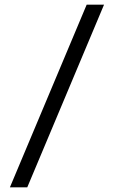

<svg xmlns="http://www.w3.org/2000/svg" viewBox="-20 -708 501 824"><path d="M97 96H22.5L352 -688H426.5Z"/></svg>

Font: Lucymar Sans
Style: Regular
Weight: 400
Foundry: The League of Moveable Type (original font) / Main changes by Cristiano Sobral with portions from Mirco Monsees
Version: Version 2.001;August 30, 2020;FontCreator 13.0.0.2681 64-bit